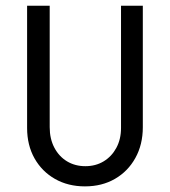

<svg xmlns="http://www.w3.org/2000/svg" viewBox="-20 -645 596 673"><path d="M277.8 8.3Q218.8 8.3 172.9 -17.7Q127.1 -43.8 101 -89.9Q75 -136.1 75 -196.5V-625H154.2V-199.3Q154.2 -158.3 170.5 -127.4Q186.8 -96.5 214.9 -79.5Q243.1 -62.5 279.2 -62.5Q315.3 -62.5 343.4 -79.5Q371.5 -96.5 387.8 -126.7Q404.2 -156.9 404.2 -196.5V-625H480.6V-199.3Q480.6 -138.2 454.5 -91.3Q428.5 -44.4 383 -18.1Q337.5 8.3 277.8 8.3Z"/></svg>

Font: Afacad Flux
Style: Regular
Weight: 400
Designer: Kristian Moeller
Foundry: Dicotype
Version: Version 1.100